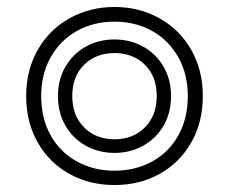

<svg xmlns="http://www.w3.org/2000/svg" viewBox="-20 -515 656 550"><path d="M55 -240Q55 -314 88 -372Q121 -430 179 -462.5Q237 -495 308 -495Q379 -495 437 -462.5Q495 -430 528 -372Q561 -314 561 -240Q561 -165 528 -107Q495 -49 437.5 -17Q380 15 308 15Q236 15 178.5 -17Q121 -49 88 -107Q55 -165 55 -240ZM518 -240Q518 -303 490.5 -351.5Q463 -400 415.5 -426.5Q368 -453 308 -453Q248 -453 200.5 -426.5Q153 -400 125.5 -351.5Q98 -303 98 -240Q98 -176 125 -127.5Q152 -79 200 -52.5Q248 -26 308 -26Q368 -26 416 -52.5Q464 -79 491 -127.5Q518 -176 518 -240ZM146 -240Q146 -287 167.5 -324Q189 -361 226 -381.5Q263 -402 308 -402Q353 -402 390 -381.5Q427 -361 448.5 -324Q470 -287 470 -240Q470 -192 448.5 -155Q427 -118 390 -97.5Q353 -77 308 -77Q263 -77 226 -97.5Q189 -118 167.5 -155Q146 -192 146 -240ZM429 -240Q429 -296 395 -329.5Q361 -363 308 -363Q255 -363 221 -329.5Q187 -296 187 -240Q187 -184 221 -150Q255 -116 308 -116Q361 -116 395 -150Q429 -184 429 -240Z"/></svg>

Font: Prompt ExtraLight
Style: Regular
Weight: 275
Designer: Katatrad Team
Foundry: CadsonDemak
Version: Version 1.000